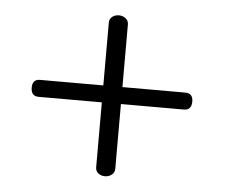

<svg xmlns="http://www.w3.org/2000/svg" viewBox="-43 -658 710 606"><g transform="rotate(5 312.5 -355.0)"><path d="M340.8 -584Q340.8 -596.7 331.1 -603.5Q322.3 -610.4 310.5 -610.4Q297.9 -610.4 289.1 -603.5Q280.3 -596.7 280.3 -584V-385.7H80.1Q55.7 -385.7 55.7 -359.4Q55.7 -332 80.1 -332H280.3V-127Q280.3 -114.3 289.1 -107.4Q297.9 -100.6 310.5 -100.6Q322.3 -100.6 331.1 -107.4Q340.8 -114.3 340.8 -127V-332H540Q564.5 -332 564.5 -359.4Q564.5 -385.7 540 -385.7H340.8Z"/></g></svg>

Font: Gulim
Style: Regular
Weight: 400
Version: Version 2.21